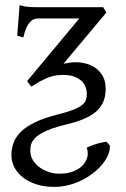

<svg xmlns="http://www.w3.org/2000/svg" viewBox="-20 -482 489 746"><path d="M390.6 -136.7Q390.6 -112.3 383.3 -91.6Q376 -70.8 358.9 -53.7Q341.8 -36.6 313.2 -23.2Q284.7 -9.8 241.7 0.5Q208 8.3 184.3 16.8Q160.6 25.4 144.5 33.9Q128.4 42.5 119.1 51.3Q109.9 60.1 105 69.1Q100.1 78.1 98.9 86.9Q97.7 95.7 97.7 104Q97.7 124 107.9 140.4Q118.2 156.7 134.3 168.5Q150.4 180.2 170.4 186.5Q190.4 192.9 210 192.9Q243.7 192.9 266.8 183.1Q290 173.3 303.2 158.2Q316.4 143.1 319.8 125.5Q323.2 107.9 316.9 91.8Q338.4 82 356 76.7Q373.5 71.3 393.6 68.4L406.7 83Q408.2 98.1 401.6 116Q395 133.8 381.3 151.6Q367.7 169.4 347.9 185.8Q328.1 202.1 304 215.1Q279.8 228 251.7 235.8Q223.6 243.7 193.4 244.1Q153.8 244.6 122.6 234.6Q91.3 224.6 69.3 207.5Q47.4 190.4 35.9 168Q24.4 145.5 24.4 121.1Q24.4 94.7 33.2 71.5Q42 48.3 62.7 28.6Q83.5 8.8 117.7 -7.6Q151.9 -23.9 202.1 -36.6Q239.7 -45.9 262.5 -54.7Q285.2 -63.5 297.4 -72.8Q309.6 -82 313.5 -92.8Q317.4 -103.5 317.4 -116.7Q317.4 -129.4 313 -142.6Q308.6 -155.8 297.9 -166.5Q287.1 -177.2 269 -184.1Q251 -190.9 223.1 -190.9Q188.5 -190.9 158.7 -177.2Q134.3 -166.5 112.8 -152.3L102.5 -145.5Q99.1 -147.9 93.5 -155.5Q87.9 -163.1 85.4 -167L288.1 -410.2H127.9Q120.1 -410.2 112.1 -407.2Q104 -404.3 96.4 -396.2Q88.9 -388.2 82.3 -373.8Q75.7 -359.4 70.8 -336.9L46.9 -342.8L56.2 -461.9Q66.4 -459 75.4 -457.3Q84.5 -455.6 94 -454.8Q103.5 -454.1 114.7 -454.1H380.9L393.1 -433.1L226.6 -234.4Q238.8 -236.8 250.5 -238.5Q262.2 -240.2 273.9 -240.2Q294.4 -240.2 315.4 -234.6Q336.4 -229 353 -216.6Q369.6 -204.1 380.1 -184.6Q390.6 -165 390.6 -136.7Z"/></svg>

Font: Noto Serif Devanagari
Style: Bold
Weight: 700
Designer: Monotype Design Team
Foundry: Monotype Imaging Inc.
Version: Version 1.01